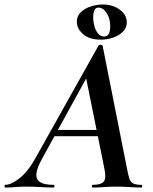

<svg xmlns="http://www.w3.org/2000/svg" viewBox="-58 -837 683 857"><path d="M-34 0Q-38 0 -38 -6Q-38 -12 -34 -12Q-8 -12 30 -42Q68 -72 103 -136L382 -634Q384 -638 391.5 -637Q399 -636 400 -633L509 -84Q514 -57 519 -41Q524 -25 536 -18.5Q548 -12 573 -12Q577 -12 577 -6Q577 0 573 0Q547 0 520.5 -2Q494 -4 462 -4Q431 -4 406.5 -2Q382 0 356 0Q352 0 352 -6Q352 -12 356 -12Q394 -12 405.5 -27Q417 -42 408 -84L323 -505L379 -582L130 -129Q107 -88 104.5 -62Q102 -36 121 -24Q140 -12 181 -12Q185 -12 185 -6Q185 0 180 0Q157 0 123.5 -2Q90 -4 58 -4Q29 -4 10.5 -2Q-8 0 -34 0ZM171 -229 186 -257H405L407 -229ZM392 -660Q341 -660 313 -684.5Q285 -709 285 -740Q285 -766 303 -783Q321 -800 348 -808.5Q375 -817 401 -817Q445 -817 476.5 -794Q508 -771 508 -737Q508 -713 490.5 -695.5Q473 -678 446.5 -669Q420 -660 392 -660ZM407 -674Q434 -674 434 -720Q434 -753 418.5 -778Q403 -803 381 -803Q358 -803 358 -759Q358 -740 363.5 -720Q369 -700 380 -687Q391 -674 407 -674Z"/></svg>

Font: Cormorant Garamond Light
Style: Bold Italic
Weight: 700
Italic angle: -10°
Version: Version 4.001